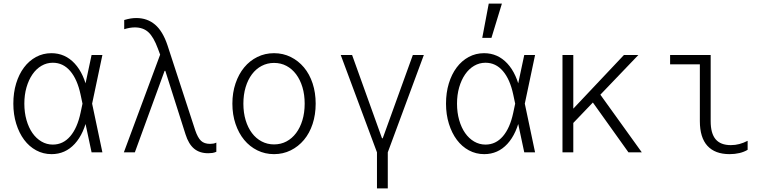

<svg xmlns="http://www.w3.org/2000/svg" viewBox="-20 -845 4240 1065"><path d="M445 -305V-235L427 -320Q409 -405 369.5 -451Q330 -497 273 -497Q239 -497 210 -480Q181 -463 160 -432.5Q139 -402 127 -360.5Q115 -319 115 -270Q115 -221 127 -179Q139 -137 160 -107Q181 -77 210 -60Q239 -43 273 -43Q330 -43 369.5 -89Q409 -135 427 -220ZM468 -210Q447 -104 394.5 -47Q342 10 266 10Q220 10 181 -11Q142 -32 114 -69.5Q86 -107 70 -158.5Q54 -210 54 -270Q54 -331 69.5 -382Q85 -433 113 -470.5Q141 -508 180 -529Q219 -550 265 -550Q341 -550 394 -493Q447 -436 468 -330L480 -270ZM438 -371H452L488 -540H548L491 -270L548 0H488L452 -169H438L462 -270Z M667 0H728L893 -452H897L1009 -100Q1026 -46 1056.5 -20.5Q1087 5 1135 5Q1147 5 1157.5 3.5Q1168 2 1180 -3V-54Q1172 -50 1163.5 -48.5Q1155 -47 1145 -47Q1113 -47 1095 -64Q1077 -81 1063 -122L909 -594Q883 -672 840 -708.5Q797 -745 736 -745Q721 -745 705 -742.5Q689 -740 669 -734V-683Q685 -688 699.5 -690.5Q714 -693 728 -693Q774 -693 803 -666.5Q832 -640 856 -575L875 -524L878 -568Z M1500 10Q1550 10 1592.5 -11Q1635 -32 1666 -69Q1697 -106 1714 -157.5Q1731 -209 1731 -270Q1731 -331 1714 -382.5Q1697 -434 1666 -471Q1635 -508 1592.5 -529Q1550 -550 1500 -550Q1450 -550 1407.5 -529Q1365 -508 1334.5 -471Q1304 -434 1286.5 -382.5Q1269 -331 1269 -270Q1269 -209 1286.5 -157.5Q1304 -106 1334.5 -69Q1365 -32 1407.5 -11Q1450 10 1500 10ZM1500 -44Q1463 -44 1431.5 -60.5Q1400 -77 1377.5 -107Q1355 -137 1342.5 -178.5Q1330 -220 1330 -270Q1330 -320 1342.5 -361.5Q1355 -403 1377.5 -433Q1400 -463 1431.5 -479.5Q1463 -496 1500 -496Q1538 -496 1569 -479.5Q1600 -463 1622.5 -433Q1645 -403 1657.5 -361.5Q1670 -320 1670 -270Q1670 -220 1657.5 -178.5Q1645 -137 1622.5 -107Q1600 -77 1569 -60.5Q1538 -44 1500 -44Z M2071 200H2131V0L2331 -540H2270L2103 -78H2099L1933 -540H1870L2071 0Z M2845 -305V-235L2827 -320Q2809 -405 2769.5 -451Q2730 -497 2673 -497Q2639 -497 2610 -480Q2581 -463 2560 -432.5Q2539 -402 2527 -360.5Q2515 -319 2515 -270Q2515 -221 2527 -179Q2539 -137 2560 -107Q2581 -77 2610 -60Q2639 -43 2673 -43Q2730 -43 2769.5 -89Q2809 -135 2827 -220ZM2868 -210Q2847 -104 2794.5 -47Q2742 10 2666 10Q2620 10 2581 -11Q2542 -32 2514 -69.5Q2486 -107 2470 -158.5Q2454 -210 2454 -270Q2454 -331 2469.5 -382Q2485 -433 2513 -470.5Q2541 -508 2580 -529Q2619 -550 2665 -550Q2741 -550 2794 -493Q2847 -436 2868 -330L2880 -270ZM2838 -371H2852L2888 -540H2948L2891 -270L2948 0H2888L2852 -169H2838L2862 -270ZM2764 -825H2691L2655 -635H2706Z M3100 0H3160V-540H3100ZM3138 -140 3521 -540H3441L3138 -219ZM3466 0H3540L3297 -338L3251 -301Z M3922 -173Q3922 -105 3949.5 -72.5Q3977 -40 4034 -40Q4058 -40 4081 -46Q4104 -52 4127 -64V-14Q4107 -2 4081.5 4Q4056 10 4027 10Q3946 10 3904 -36Q3862 -82 3862 -173V-488H3697V-540H3922Z"/></svg>

Font: CommitMonoV143 ExtLt
Style: Regular
Weight: 200
Monospace: yes
Designer: Eigil Nikolajsen
Foundry: Eigil Nikolajsen
Version: Version 1.143